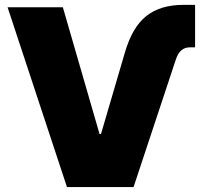

<svg xmlns="http://www.w3.org/2000/svg" viewBox="-20 -757 820 777"><path d="M484.4 -541Q514.6 -646.5 571.8 -691.9Q628.9 -737.3 721.7 -737.3H769.5V-565.4H748Q708.5 -565.4 692.4 -518.6L520.5 0H251L10.7 -727.5H234.4L382.8 -214.8H388.7Z"/></svg>

Font: Inter Tight Black
Style: Regular
Weight: 900
Designer: Rasmus Andersson
Foundry: rsms
Version: Version 3.004; ttfautohint (v1.8.4.7-5d5b)